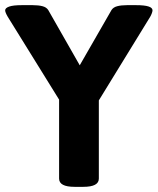

<svg xmlns="http://www.w3.org/2000/svg" viewBox="-26 -722 611 744"><path d="M466 -702H502Q565 -702 565 -682Q565 -678 562.5 -671Q560 -664 556 -657L357 -333V-30Q357 2 297 2H263Q203 2 203 -30V-336L4 -657Q-6 -674 -6 -682Q-6 -691 9.5 -696.5Q25 -702 58 -702H101Q123 -702 138.5 -698Q154 -694 161 -683L283 -469L406 -683Q413 -694 428.5 -698Q444 -702 466 -702Z"/></svg>

Font: Asap VF Beta
Style: Regular
Weight: 400
Designer: Pablo Cosgaya
Foundry: Pablo Cosgaya
Version: Version 1.007